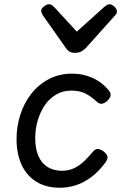

<svg xmlns="http://www.w3.org/2000/svg" viewBox="-20 -866 571 905"><path d="M262 19Q198 19 152 -9Q106 -37 82 -89Q58 -141 58 -210Q58 -269 75.5 -324.5Q93 -380 127.5 -424Q162 -468 211 -493.5Q260 -519 321 -519Q369 -519 413.5 -500Q458 -481 492 -441Q504 -426 501 -414.5Q498 -403 486 -391Q473 -379 461 -377Q449 -375 436 -387Q412 -409 385 -424Q358 -439 316 -439Q276 -439 244 -420Q212 -401 190.5 -369Q169 -337 157.5 -297Q146 -257 146 -214Q146 -166 160.5 -132Q175 -98 202.5 -80Q230 -62 270 -61Q305 -61 331 -74Q357 -87 378 -107.5Q399 -128 419 -152Q431 -166 444.5 -163.5Q458 -161 471 -150Q484 -139 486.5 -128.5Q489 -118 479 -103Q448 -60 412.5 -33Q377 -6 339.5 6.5Q302 19 262 19ZM497 -846Q507 -846 519 -835Q531 -824 531 -812Q531 -807 529 -802.5Q527 -798 522 -793L383 -638Q373 -629 362.5 -623Q352 -617 333 -617Q316 -617 306.5 -623.5Q297 -630 291 -639L181 -795Q177 -803 175.5 -807Q174 -811 174 -814Q174 -826 187.5 -836Q201 -846 211 -846Q219 -846 224.5 -842Q230 -838 236 -832L342 -717L471 -833Q477 -838 483 -842Q489 -846 497 -846Z"/></svg>

Font: Playwrite GB S
Style: Italic
Weight: 400
Italic angle: -7°
Designer: Veronika Burian, José Scaglione
Foundry: TypeTogether
Version: Version 1.000